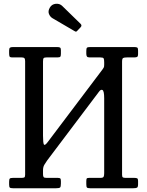

<svg xmlns="http://www.w3.org/2000/svg" viewBox="-20 -1000 782 1020"><path d="M533.5 -669Q533.5 -685 530.5 -690Q527.5 -695 512 -695H455.5Q445 -695 441.8 -700Q438.5 -705 438.5 -714.5V-729Q438.5 -742.5 441.8 -746.2Q445 -750 458.5 -750H693.5Q705.5 -750 709.5 -747Q713.5 -744 713.5 -731V-712Q713.5 -701.5 709.2 -698.2Q705 -695 694 -695H656Q639.5 -695 634 -691.8Q628.5 -688.5 628.5 -672V-72Q628.5 -61.5 632 -58.2Q635.5 -55 647 -55H694Q704 -55 708.8 -52.5Q713.5 -50 713.5 -39V-22Q713.5 -6.5 708.2 -3.2Q703 0 688.5 0H458.5Q445 0 441.8 -4Q438.5 -8 438.5 -22V-37Q438.5 -47.5 440.5 -51.2Q442.5 -55 453 -55H512.5Q527 -55 530.2 -60.5Q533.5 -66 533.5 -80V-478Q533.5 -516.5 524.5 -521.8Q515.5 -527 504.5 -511L230.5 -147.5Q223 -137 215.8 -125Q208.5 -113 208.5 -95V-75Q208.5 -63.5 211.8 -59.2Q215 -55 227.5 -55H287Q297 -55 300.2 -52Q303.5 -49 303.5 -38V-25Q303.5 -8 299.2 -4Q295 0 278.5 0H48.5Q36 0 32.2 -3.5Q28.5 -7 28.5 -20V-34Q28.5 -47.5 32 -51.2Q35.5 -55 49 -55H93Q105 -55 109.2 -57.5Q113.5 -60 113.5 -72V-675.5Q113.5 -687.5 109.2 -691.2Q105 -695 94 -695H46Q33 -695 30.8 -700Q28.5 -705 28.5 -718V-731Q28.5 -743 32.8 -746.5Q37 -750 48.5 -750H283.5Q293.5 -750 298.5 -747.5Q303.5 -745 303.5 -734V-714Q303.5 -702 300 -698.5Q296.5 -695 285 -695H228Q215 -695 211.8 -691Q208.5 -687 208.5 -673.5V-280Q208.5 -240.5 213.2 -232.5Q218 -224.5 234 -246L524.5 -631Q528.5 -637 531 -641Q533.5 -645 533.5 -656ZM376.5 -834.5 258.5 -903.5Q246 -911 240 -926.2Q234 -941.5 245 -960Q255 -977.5 276 -979.8Q297 -982 311 -968L408 -873.5Q417 -864.5 408.5 -855.5L391.5 -837.5Q387.5 -833 384.8 -832Q382 -831 376.5 -834.5Z"/></svg>

Font: Besley* Narrow
Style: Regular
Weight: 400
Width: 4
Designer: Owen Earl
Foundry: indestructible type*
Version: Version 3.000; ttfautohint (v1.8.3)